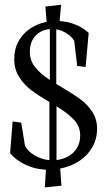

<svg xmlns="http://www.w3.org/2000/svg" viewBox="-20 -709 455 816"><path d="M235.8 7.3 241.2 80.1 170.4 87.4 175.3 12.2Q127.9 10.3 87.2 -9.5Q46.4 -29.3 22.9 -58.1L33.7 -192.9L70.3 -187.5L86.4 -88.4Q100.1 -64.5 128.2 -48.1Q156.2 -31.7 189.9 -28.3V-275.4Q142.1 -303.7 111.8 -326.7Q81.5 -349.6 61 -382.3Q40.5 -415 40.5 -458Q40.5 -501 59.1 -534.2Q77.6 -567.4 109.1 -588.1Q140.6 -608.9 178.2 -616.2L172.9 -681.2L239.7 -689L233.4 -619.6Q269.5 -617.2 301.5 -604.2Q333.5 -591.3 356.9 -568.8L343.8 -424.3L308.1 -428.7L295.4 -535.2Q286.6 -551.8 265.1 -565.9Q243.7 -580.1 219.2 -584.5V-352.1L242.7 -337.9Q292.5 -308.6 322 -286.9Q351.6 -265.1 372.1 -233.9Q392.6 -202.6 392.6 -161.6Q392.6 -119.1 372.6 -83.7Q352.5 -48.3 317.1 -24.9Q281.7 -1.5 235.8 7.3ZM191.9 -369.1V-585.4Q154.8 -582.5 130.9 -557.1Q106.9 -531.7 106.9 -488.8Q106.9 -451.7 129.2 -423.6Q151.4 -395.5 191.9 -369.1ZM320.8 -133.8Q320.8 -171.4 294.9 -199.5Q269 -227.5 220.2 -257.3V-28.8Q247.1 -31.7 270 -44.4Q293 -57.1 306.9 -79.8Q320.8 -102.5 320.8 -133.8Z"/></svg>

Font: Neuton Light
Style: Regular
Weight: 300
Designer: Brian M Zick
Foundry: Brian M Zick
Version: Version 1.560